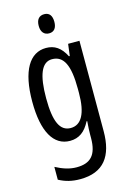

<svg xmlns="http://www.w3.org/2000/svg" viewBox="-143 -807 749 1114"><g transform="rotate(-15 231.0 -249.5)"><path d="M240 -739C209 -739 192 -719 192 -681C192 -645 210 -624 240 -624C270 -624 286 -645 286 -681C286 -718 271 -739 240 -739ZM199 -547C101 -547 42 -452 42 -266C42 -85 98 10 196 10C250 10 288 -18 317 -75H321C318 -43 317 -13 317 9V25C317 129 275 168 193 168C153 168 113 156 68 132V209C107 230 146 240 195 240C337 240 398 155 398 6V-537H330L321 -466H316C287 -523 250 -547 199 -547ZM216 -475C286 -475 317 -412 317 -270V-245C317 -123 283 -61 219 -61C155 -61 125 -123 125 -265C125 -402 153 -475 216 -475Z"/></g></svg>

Font: Noto Sans Gurmukhi UI ExtraCondensed
Style: Regular
Weight: 400
Width: 2
Designer: Jelle Bosma - Monotype Design Team
Foundry: Monotype Imaging Inc.
Version: Version 2.004